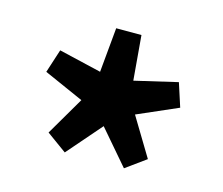

<svg xmlns="http://www.w3.org/2000/svg" viewBox="-64 -887 623 536"><g transform="rotate(15 247.5 -619.0)"><path d="M162 -433 104 -475 169 -586 54 -637 76 -705 199 -676 211 -805H284L295 -676L419 -705L441 -637L324 -586L391 -475L333 -433L248 -532Z"/></g></svg>

Font: Noto Sans SC Thin SemiBold
Style: Regular
Weight: 600
Version: Version 2.004-H2;hotconv 1.0.118;makeotfexe 2.5.65603